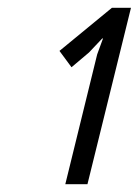

<svg xmlns="http://www.w3.org/2000/svg" viewBox="-20 -830 357 494"><path d="M205 -356H148L230 -690L245 -731H243L209 -695L164 -657L133 -699L268 -810H317Z"/></svg>

Font: TypoPRO Sinkin Sans
Style: 300 Light Italic
Weight: 300
Italic angle: -112°
Designer: Keith Bates
Foundry: K-Type
Version: Sinkin Sans (version 1.0)  by Keith Bates   •   © 2014   www